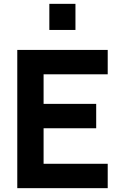

<svg xmlns="http://www.w3.org/2000/svg" viewBox="-20 -980 631 1000"><path d="M237 -824V-960H373V-824ZM70 0V-720H541V-593H207V-439H481V-312H207V-127H541V0Z"/></svg>

Font: Vela Sans ExtBd
Style: Regular
Weight: 800
Designer: Principal design: Mikhail Sharanda - project Manrope.
Design modification: Ravid Balaliev
Foundry: Mikhail Sharanda
Version: Version 1.001